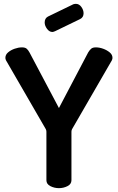

<svg xmlns="http://www.w3.org/2000/svg" viewBox="-20 -977 612 997"><path d="M286 0Q262 0 241.5 -10.5Q221 -21 221 -41V-293Q221 -300 218 -306L11 -664Q9 -668 8.5 -671.5Q8 -675 8 -677Q8 -693 22 -705Q36 -717 56 -724Q76 -731 94 -731Q110 -731 118 -724.5Q126 -718 133 -705L286 -416L438 -705Q446 -718 454 -724.5Q462 -731 478 -731Q496 -731 515.5 -724Q535 -717 549.5 -705Q564 -693 564 -677Q564 -675 563.5 -671.5Q563 -668 561 -664L354 -306Q351 -300 351 -293V-41Q351 -21 330.5 -10.5Q310 0 286 0ZM252 -811Q236 -811 224 -827.5Q212 -844 212 -860Q212 -882 229 -891L361 -955Q368 -957 374 -957Q391 -957 402.5 -941Q414 -925 414 -908Q414 -887 396 -878L266 -815Q262 -814 259 -812.5Q256 -811 252 -811Z"/></svg>

Font: Dosis ExtraLight
Style: Bold
Weight: 700
Version: Version 3.001; ttfautohint (v1.8.2)